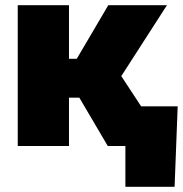

<svg xmlns="http://www.w3.org/2000/svg" viewBox="-20 -559 700 735"><path d="M47.9 0V-539.1H244.1V-334H273.9L394.5 -539.1H619.1L444.3 -267.6L620.1 0H392.6L283.7 -185.1H244.1V0ZM460 156.2V0H413.1V-151.9H660.2L648.4 156.2Z"/></svg>

Font: Inter 18pt Black
Style: Regular
Weight: 900
Designer: Rasmus Andersson
Foundry: rsms
Version: Version 4.001;git-66647c0bb